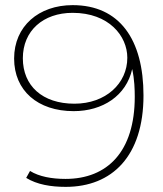

<svg xmlns="http://www.w3.org/2000/svg" viewBox="-20 -724 636 748"><path d="M263 -704C131 -704 35 -622 35 -496C35 -371 127 -291 267 -291C380 -291 472 -351 495 -455C504 -414 505 -374 505 -347C505 -134 399 -27 235 -27C182 -27 132 -36 97 -58L82 -31C124 -5 178 4 236 4C417 4 539 -116 539 -352C539 -570 446 -704 263 -704ZM270 -320C145 -320 69 -390 69 -497C69 -604 148 -674 263 -674C404 -674 476 -584 476 -499C476 -399 392 -320 270 -320Z"/></svg>

Font: Talent ExtraLight
Style: Regular
Weight: 200
Designer: Mike Powis
Version: Version 1.001;hotconv 1.0.109;makeotfexe 2.5.65596